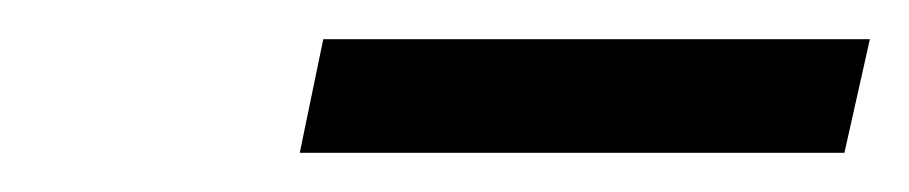

<svg xmlns="http://www.w3.org/2000/svg" viewBox="-20 -730 464 98"><path d="M133 -652 145 -710H424L411 -652Z"/></svg>

Font: Raleway-v4020 Medium
Style: Italic
Weight: 500
Italic angle: -12°
Designer: Matt McInerney, Pablo Impallari, Rodrigo Fuenzalida
Foundry: Matt McInerney, Pablo Impallari, Rodrigo Fuenzalida
Version: Version 4.020;PS 004.020;hotconv 1.0.88;makeotf.lib2.5.64775